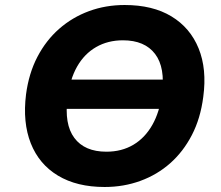

<svg xmlns="http://www.w3.org/2000/svg" viewBox="-20 -736 884 767"><path d="M176 -301 194 -418H711L692 -301ZM398 11Q287 11 211.5 -34.5Q136 -80 103 -163.5Q70 -247 84 -359Q95 -443 129.5 -509Q164 -575 216.5 -621Q269 -667 335.5 -691.5Q402 -716 478 -716Q590 -716 665 -670.5Q740 -625 773.5 -542.5Q807 -460 792 -349Q781 -263 746.5 -196.5Q712 -130 660 -84Q608 -38 541 -13.5Q474 11 398 11ZM405 -130Q466 -130 512.5 -157.5Q559 -185 588.5 -237Q618 -289 627 -361Q641 -466 599.5 -520.5Q558 -575 471 -575Q411 -575 364 -548Q317 -521 288 -470Q259 -419 250 -345Q236 -240 277 -185Q318 -130 405 -130Z"/></svg>

Font: Nunito Sans 7pt ExtraBold
Style: Italic
Weight: 800
Italic angle: -9°
Designer: Vernon Adams
Foundry: Vernon Adams
Version: Version 3.101;gftools[0.9.27]